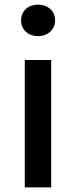

<svg xmlns="http://www.w3.org/2000/svg" viewBox="-20 -809 327 829"><path d="M87 0H201V-550H87ZM144 -653C186 -653 218 -681 218 -721C218 -762 186 -789 144 -789C102 -789 71 -762 71 -721C71 -681 102 -653 144 -653Z"/></svg>

Font: Noto Sans Japanese Medium
Style: Regular
Weight: 500
Designer: Ryoko NISHIZUKA (kana & ideographs); Paul D. Hunt (Latin, Greek & Cyrillic); Wenlong ZHANG (bopomofo); Sandoll Communica
Foundry: Adobe Systems Incorporated
Version: Version 1.000;PS 1;hotconv 1.0.78;makeotf.lib2.5.61930